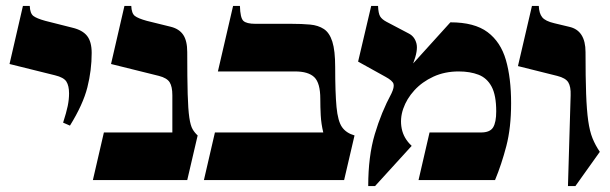

<svg xmlns="http://www.w3.org/2000/svg" viewBox="-20 -605 2050 645"><path d="M288 -427Q288 -369 273.5 -311.5Q259 -254 215 -183L192 -193Q203 -227 207.5 -249Q212 -271 212 -291Q212 -317 203 -331Q194 -345 165 -352L12 -390L57 -585H80Q81 -560 92 -551.5Q103 -543 132 -535L223 -512Q257 -504 272.5 -484.5Q288 -465 288 -427Z M609 -430Q609 -341 610.5 -289Q612 -237 616 -210Q620 -183 627 -171Q634 -159 644 -150L609 0H292L329 -160H559V-285Q559 -314 550 -328.5Q541 -343 514 -350L353 -390L398 -585H421Q422 -560 433 -551.5Q444 -543 473 -535L554 -515Q582 -508 595.5 -488Q609 -468 609 -430Z M1106 -380Q1106 -293 1110.5 -245.5Q1115 -198 1129 -178Q1143 -158 1171 -150L1136 0H665L702 -160H1066Q1059 -189 1057.5 -217Q1056 -245 1056 -273Q1056 -326 1036 -345.5Q1016 -365 971 -365H712L763 -585H786Q787 -545 797.5 -535Q808 -525 838 -525H959Q994 -525 1021.5 -522.5Q1049 -520 1068 -507.5Q1087 -495 1096.5 -465Q1106 -435 1106 -380Z M1368 -392 1493 -530Q1574 -530 1618 -497Q1662 -464 1679.5 -403.5Q1697 -343 1697 -258Q1697 -176 1681 -114.5Q1665 -53 1643 0H1386L1423 -160H1596Q1626 -160 1636.5 -177Q1647 -194 1647 -231Q1647 -285 1631.5 -314Q1616 -343 1587.5 -354Q1559 -365 1521 -365Q1474 -365 1436 -347.5Q1398 -330 1372 -301.5Q1346 -273 1334.5 -239.5Q1323 -206 1329.5 -173Q1336 -140 1363 -115L1240 20H1217Q1217 -80 1239 -154Q1261 -228 1295 -291Q1305 -312 1302 -323Q1299 -334 1275 -347L1183 -398L1227 -585H1250Q1251 -560 1257 -550Q1263 -540 1278 -532L1354 -492Q1373 -482 1379 -459Q1385 -436 1368 -392Z M1947 -430Q1947 -345 1949 -290Q1951 -235 1956 -199.5Q1961 -164 1970.5 -140.5Q1980 -117 1995 -95L1913 20H1888L1897 -285Q1898 -314 1889 -328.5Q1880 -343 1852 -350L1720 -383L1767 -585H1790Q1791 -560 1801.5 -547Q1812 -534 1842 -527L1892 -515Q1947 -503 1947 -430Z"/></svg>

Font: Bona Nova
Style: Bold
Weight: 700
Designer: Mateusz Machalski
Foundry: Capitalics
Version: Version 4.001; ttfautohint (v1.8.3)